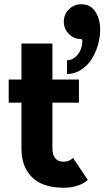

<svg xmlns="http://www.w3.org/2000/svg" viewBox="-20 -875 492 905"><path d="M361.8 -690.9Q328.1 -690.9 304.4 -715.1Q280.8 -739.3 280.8 -772.9Q280.8 -807.1 304.9 -831.1Q329.1 -855 362.8 -855Q406.2 -855 429.2 -820.6Q452.1 -786.1 452.1 -733.9Q452.1 -698.2 441.4 -662.1Q430.7 -626 411.4 -595.5Q392.1 -564.9 361.8 -545.7Q331.5 -526.4 295.9 -525.9V-590.8Q317.4 -590.8 334 -605.2Q350.6 -619.6 358.4 -637.2Q366.2 -654.8 367.2 -670.9Q370.6 -690.9 361.8 -690.9ZM278.8 -112.8Q307.6 -112.8 324.2 -130.9L394 -26.9Q351.6 9.8 279.8 9.8Q180.7 9.8 130.9 -39.6Q81.1 -88.9 81.1 -174.8V-391.1H21V-500H81.1V-669.9H227.1V-500H352.1V-391.1H227.1V-173.8Q227.1 -144 241 -128.4Q254.9 -112.8 278.8 -112.8Z"/></svg>

Font: Orkney
Style: Bold
Weight: 700
Designer: Samuel Oakes and Alfredo Marco Pradil
Foundry: Alfredo Marco Pradil
Version: 1.0